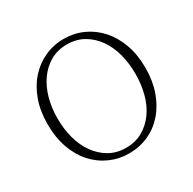

<svg xmlns="http://www.w3.org/2000/svg" viewBox="-155 -848 1027 1021"><g transform="rotate(-30 358.5 -337.0)"><path d="M358 14Q296 14 241 -10.5Q186 -35 145 -80.5Q104 -126 81 -191Q58 -256 58 -337Q58 -417 81 -481.5Q104 -546 145 -592Q186 -638 241 -663Q296 -688 358 -688Q421 -688 475.5 -663.5Q530 -639 571 -593.5Q612 -548 635.5 -483.5Q659 -419 659 -337Q659 -258 636 -193Q613 -128 572 -81.5Q531 -35 476 -10.5Q421 14 358 14ZM358 -20Q416 -20 460.5 -45.5Q505 -71 536 -114.5Q567 -158 582 -215.5Q597 -273 597 -337Q597 -401 582 -458Q567 -515 536 -559Q505 -603 460.5 -628.5Q416 -654 358 -654Q301 -654 256.5 -628.5Q212 -603 181 -559Q150 -515 134.5 -458Q119 -401 119 -337Q119 -273 134.5 -215.5Q150 -158 181 -114.5Q212 -71 256.5 -45.5Q301 -20 358 -20Z"/></g></svg>

Font: Source Serif 4 18pt Light
Style: Regular
Weight: 300
Designer: Frank Grießhammer
Foundry: Adobe Systems Incorporated
Version: Version 4.004;hotconv 1.0.116;makeotfexe 2.5.65601